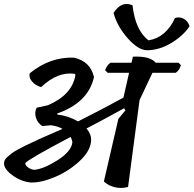

<svg xmlns="http://www.w3.org/2000/svg" viewBox="-25 -932 960 952"><path d="M704 -683Q661 -683 608.5 -742Q556 -801 538 -868Q577 -929 632 -906Q646 -782 711 -732Q797 -745 843 -843Q867 -850 887 -838.5Q907 -827 915 -802Q884 -755 824.5 -719Q765 -683 704 -683ZM285 -293Q263 -306 228 -311Q200 -309 185 -307Q161 -322 153 -349Q145 -376 157 -398Q176 -402 212 -410Q334 -462 349 -561L345 -566Q261 -578 179 -500Q150 -508 133 -529Q116 -550 123 -569Q224 -651 342 -646Q423 -628 441 -550Q413 -423 258 -369L260 -364Q316 -357 362 -330Q485 -392 587 -448L615 -571H509L496 -584Q506 -610 523 -621H627L634 -651Q719 -655 747 -621H860L872 -609Q865 -583 846 -571H731L667 -436L610 -5Q577 4 545 -3.5Q513 -11 490 -32L562 -343L597 -385L590 -395Q472 -330 404 -295Q427 -267 427 -241Q427 -188 373 -136.5Q319 -85 250 -55.5Q181 -26 129 -27Q81 -31 38 -62Q-5 -93 -5 -121Q-5 -139 9 -151.5Q23 -164 33.5 -172Q44 -180 62.5 -190Q81 -200 96.5 -208Q112 -216 138 -227.5Q164 -239 182 -248Q233 -271 285 -293ZM145 -90Q191 -94 260 -137.5Q329 -181 334 -227Q332 -240 325 -253Q116 -143 100 -123Q101 -111 115.5 -101Q130 -91 145 -90Z"/></svg>

Font: Tillana Medium
Style: Regular
Weight: 500
Designer: Lipi Raval (Devanagari, Latin), Jonny Pinhorn (Latin)
Foundry: Indian Type Foundry
Version: Version 2.003;PS 1.0;hotconv 1.0.79;makeotf.lib2.5.61930; tt